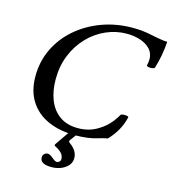

<svg xmlns="http://www.w3.org/2000/svg" viewBox="-129 -781 1001 1114"><g transform="rotate(15 372.0 -224.5)"><path d="M367 13Q276 13 206 -17.5Q136 -48 96.5 -109Q57 -170 57 -259Q57 -348 93.5 -424Q130 -500 195.5 -556.5Q261 -613 347 -644.5Q433 -676 532 -676Q562 -676 590 -673Q618 -670 650 -663Q672 -659 689.5 -655.5Q707 -652 721 -650.5Q735 -649 744 -649Q741 -605 733.5 -564.5Q726 -524 714 -486Q712 -481 699.5 -479Q687 -477 676 -479.5Q665 -482 666 -488Q668 -495 669.5 -505Q671 -515 671 -524Q671 -560 648.5 -584.5Q626 -609 588.5 -621.5Q551 -634 507 -634Q442 -634 382 -607.5Q322 -581 275.5 -532.5Q229 -484 202 -418Q175 -352 175 -272Q175 -203 196.5 -148.5Q218 -94 262 -62.5Q306 -31 372 -31Q407 -31 437 -39.5Q467 -48 492 -64Q514 -77 532 -93Q550 -109 565 -128.5Q580 -148 592 -169Q595 -174 607 -175Q619 -176 629.5 -174Q640 -172 639 -167Q629 -124 608 -87Q587 -50 556 -18Q548 -17 539 -15Q530 -13 519.5 -10Q509 -7 495 -3Q473 4 440 8.5Q407 13 367 13ZM283 227Q214 227 214 187Q214 173 223 165Q232 157 243 157Q256 157 276 174Q295 190 304 190Q312 190 319.5 184Q327 178 327 168Q327 147 313 132Q299 117 273 104Q266 100 270 93L334 0H382L347 47Q343 54 343.5 57Q344 60 351 65Q376 83 387 102.5Q398 122 398 143Q398 169 381 188Q364 207 338 217Q312 227 283 227Z"/></g></svg>

Font: Junicode VF
Style: Italic
Weight: 400
Italic angle: -11°
Designer: Peter S. Baker
Version: Version 2.209